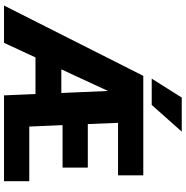

<svg xmlns="http://www.w3.org/2000/svg" viewBox="-4 -944 947 980"><g transform="rotate(90 470.0 -453.5)"><path d="M904.3 -128.9V0H466.3L459.5 -160.6H272.5L198.2 0H7.8L366.7 -710.9H874.5V-582H606.4L612.8 -427.7H835V-298.8H618.2L625.5 -128.9ZM333.5 -292.5H454.1L443.8 -530.8ZM380.9 -753.9 477.5 -907.2H651.4L515.1 -753.9Z"/></g></svg>

Font: Vazirmatn RD UI Black
Style: Regular
Weight: 900
Designer: Saber Rastikerdar
Foundry: Saber Rastikerdar
Version: Version 33.003